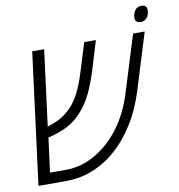

<svg xmlns="http://www.w3.org/2000/svg" viewBox="-83 -828 846 905"><g transform="rotate(-10 339.5 -376.0)"><path d="M28.3 0 109.4 -629.9H166.5L116.7 -243.2L101.6 -266.1Q104.5 -265.1 107.4 -264.9Q110.4 -264.6 112.3 -265.6Q150.9 -276.9 177 -290.5Q203.1 -304.2 226.1 -326.2Q256.3 -353.5 278.1 -396.5Q299.8 -439.5 316.4 -494.6L358.4 -629.9H414.1L372.6 -493.2Q353 -431.2 331.8 -386.7Q310.5 -342.3 280.3 -308.1Q249 -271 208 -249.8Q167 -228.5 109.4 -215.3Q106.9 -214.4 104 -214.1Q101.1 -213.9 98.1 -213.9Q95.2 -213.9 91.8 -213.9L117.7 -243.2L92.8 -52.2H170.4Q242.2 -52.2 309.6 -90.8Q377 -129.4 427.7 -196.8Q453.6 -231.4 473.9 -272.2Q494.1 -313 507.8 -357.9L592.3 -629.9H647.9L563.5 -356.9Q550.8 -316.9 533.9 -279.1Q517.1 -241.2 495.8 -207.3Q474.6 -173.3 449.7 -143.6Q414.1 -101.1 371.3 -69.8Q328.6 -38.6 278.3 -20.5Q250.5 -9.8 220.2 -4.9Q189.9 0 158.7 0ZM637.2 -677.2Q624 -677.2 617.7 -683.3Q611.3 -689.5 611.3 -701.2Q611.3 -720.7 621.8 -736.3Q632.3 -752 652.3 -752Q666 -752 672.6 -745.6Q679.2 -739.3 679.2 -726.6Q679.2 -706.5 668.2 -691.9Q657.2 -677.2 637.2 -677.2Z"/></g></svg>

Font: Open Sans SemiCondensed Light
Style: Italic
Weight: 300
Width: 4
Italic angle: -12°
Designer: Monotype Design Team
Foundry: Monotype Imaging Inc.
Version: Version 3.000